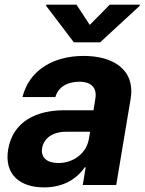

<svg xmlns="http://www.w3.org/2000/svg" viewBox="-20 -792 620 822"><path d="M169 10.3C249.6 10.3 307.9 -24.9 342.7 -75.6H346.9L334.2 0H477.6L539.1 -367.9C560.7 -497.9 459.2 -552.6 338.4 -552.6C207.4 -552.6 104.4 -490.8 76.3 -376.4H217C229 -418.3 266.3 -442.1 320.3 -442.1C371.4 -442.1 395.2 -415.5 388.5 -371.4L380.3 -320H255.3C138.1 -320 35.5 -273.8 14.9 -152.3C-2.8 -44.7 65.3 10.3 169 10.3ZM160.2 -157.3C166.9 -199.9 205.6 -228.3 263.8 -228H365.8L360.1 -195C349.8 -137.4 296.2 -94.1 229.8 -94.1C182.5 -94.1 153.8 -116.1 160.2 -157.3ZM177.6 -767 296.2 -610.8H408.7L578.1 -767L578.8 -772H449.9L364.3 -685.4L307.5 -772H178.3Z"/></svg>

Font: Margiela Sans
Style: Bold Italic
Weight: 700
Italic angle: -9.39999°
Designer: Stefan Endress, Andreas Faust
Version: Version 1.100;FEAKit 1.0